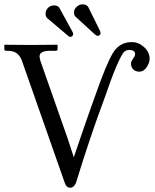

<svg xmlns="http://www.w3.org/2000/svg" viewBox="-20 -852 713 884"><path d="M586.9 -658.2Q618.2 -658.2 643.6 -635Q668.9 -611.8 668.9 -582Q668.9 -562 655 -542Q641.1 -522 622.1 -522Q604 -522 593.5 -532.5Q583 -543 583 -560.1Q583 -568.4 592.5 -581.5Q602.1 -594.7 602.1 -602.1Q602.1 -622.1 574.2 -622.1Q560.1 -622.1 549.8 -611.3Q539.6 -600.6 517.1 -549.1Q494.6 -497.6 458 -391.1Q395 -222.7 330.1 -11.2Q320.8 12.2 303.2 12.2Q285.2 12.2 277.8 -11.2L81.1 -571.8Q72.8 -594.7 57.4 -606.4Q42 -618.2 14.2 -618.2H7.8Q0 -618.2 0 -626V-645L2 -646Q80.1 -645 119.1 -645L243.2 -646L245.1 -645V-626Q245.1 -618.2 236.8 -618.2H210Q162.1 -618.2 162.1 -591.8Q162.1 -587.4 166 -571.8L291 -215.8L319.8 -127.9L359.4 -244.1L398.9 -357.4L415 -401.9Q469.2 -557.6 499.8 -607.9Q530.3 -658.2 586.9 -658.2ZM189.9 -789.1Q189.9 -803.2 200.4 -815.2Q210.9 -827.1 231 -827.1Q246.1 -827.1 253.9 -814.9L313.5 -706.1Q316.9 -699.7 316.9 -694.8Q316.9 -689.5 312.7 -685.8Q308.6 -682.1 304.2 -682.1Q298.8 -682.1 295.9 -685.1L196.8 -769Q189.9 -775.9 189.9 -789.1ZM320.8 -793.9Q320.8 -810.1 333.3 -821Q345.7 -832 358.9 -832Q378.4 -832 386.2 -819.8L440.4 -710Q442.9 -705.1 442.9 -699.2Q442.9 -694.3 439.2 -690.7Q435.5 -687 430.2 -687Q424.3 -687 416 -694.3L328.1 -774.9Q320.8 -780.8 320.8 -793.9Z"/></svg>

Font: Linux Biolinum G
Style: Regular
Weight: 400
Designer: Philipp H. Poll
Foundry: Philipp H. Poll
Version: Version 1.1.0 ; ttfautohint (v1.6)